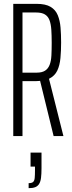

<svg xmlns="http://www.w3.org/2000/svg" viewBox="-20 -708 376 999"><path d="M49 0V-688H170Q217 -688 243 -672.5Q269 -657 280.5 -629Q292 -601 295 -564.5Q298 -528 298 -487Q298 -444 294.5 -406Q291 -368 278 -340.5Q265 -313 235 -298L310 0H259L186 -298L200 -289Q195 -288 186.5 -287Q178 -286 170 -286H97V0ZM97 -330H171Q198 -330 214 -340Q230 -350 238 -370Q246 -390 247.5 -419.5Q249 -449 249 -486Q249 -524 247 -553.5Q245 -583 237.5 -603Q230 -623 213.5 -633Q197 -643 168 -643H97ZM129 271V245Q145 245 152 239Q159 233 160.5 218.5Q162 204 162 179V159H139V86H196V167Q196 197 193.5 217Q191 237 183.5 249Q176 261 163 266Q150 271 129 271Z"/></svg>

Font: Saira UltraCondensed Light
Style: Regular
Weight: 300
Width: 1
Designer: Hector Gatti with collaboration of the Omnibus-Type team
Foundry: Omnibus-Type
Version: Version 1.101